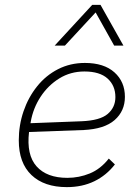

<svg xmlns="http://www.w3.org/2000/svg" viewBox="-20 -760 570 787"><path d="M254 7Q161 7 109 -42.5Q57 -92 57 -185Q57 -247 76.5 -304Q96 -361 132 -406Q168 -451 218 -476.5Q268 -502 328 -502Q406 -502 449 -463.5Q492 -425 492 -363Q492 -305 450 -268Q408 -231 322 -227L99 -219Q88 -125 130 -78Q172 -31 256 -31Q304 -31 348 -49Q392 -67 426 -110L451 -86Q416 -41 366.5 -17Q317 7 254 7ZM106 -261 105 -255 314 -263Q390 -266 421.5 -293Q453 -320 453 -362Q453 -409 421 -438Q389 -467 326 -467Q269 -467 223 -438.5Q177 -410 146.5 -363.5Q116 -317 106 -261ZM486 -573H448L372 -709L246 -573H204L358 -740H392Z"/></svg>

Font: Livvic ExtraLight
Style: Italic
Weight: 275
Italic angle: -10°
Designer: Jacques Le Bailly, Baron von Fonthausen
Version: Version 1.001; ttfautohint (v1.8.2)